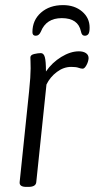

<svg xmlns="http://www.w3.org/2000/svg" viewBox="-20 -730 371 752"><path d="M83 2Q55 2 57 -17L94 -373Q97 -401 98.5 -424.5Q100 -448 100 -462Q100 -479 99.5 -489Q99 -499 99 -505Q99 -515 114 -518.5Q129 -522 140 -522Q151 -522 155.5 -506.5Q160 -491 160 -450Q184 -485 220 -507Q256 -529 289 -529Q306 -529 316.5 -522Q327 -515 327 -502Q326 -488 318.5 -474.5Q311 -461 304 -461Q297 -461 287.5 -464.5Q278 -468 259 -468Q229 -468 202.5 -448Q176 -428 162 -399L122 -16Q120 2 91 2ZM227 -710Q272 -710 301.5 -685Q331 -660 331 -622Q331 -603 326 -596.5Q321 -590 312 -590Q300 -590 297 -607Q286 -659 222 -659Q161 -659 140 -606Q133 -590 120 -590Q107 -590 107 -604Q107 -651 140.5 -680.5Q174 -710 227 -710Z"/></svg>

Font: Asap Condensed Condensed Light
Style: Italic
Weight: 300
Width: 3
Italic angle: -6°
Designer: Pablo Cosgaya
Foundry: Omnibus-Type
Version: Version 3.001; ttfautohint (v1.8.4.7-5d5b)